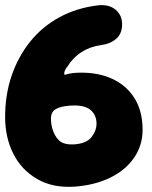

<svg xmlns="http://www.w3.org/2000/svg" viewBox="-20 -707 595 750"><path d="M0 -250Q0 -337 25.5 -411.5Q51 -486 98 -544.5Q145 -603 212 -639.5Q279 -676 362 -686Q405 -691 431 -669.5Q457 -648 457 -612Q457 -576 434.5 -556Q412 -536 376 -531Q332 -525 299 -504Q266 -483 244 -448Q234 -436 231.5 -425Q229 -414 235 -415Q243 -418 251.5 -419.5Q260 -421 268 -422Q349 -428 409.5 -403Q470 -378 503.5 -326.5Q537 -275 537 -200Q537 -139 503.5 -90.5Q470 -42 410.5 -13Q351 16 273 22Q187 28 125.5 -7.5Q64 -43 32 -106.5Q0 -170 0 -250ZM184 -206Q192 -177 210 -159Q228 -141 269 -143Q317 -146 337 -171Q357 -196 357 -224Q357 -256 336 -275.5Q315 -295 271 -295Q252 -295 235.5 -292.5Q219 -290 207.5 -285.5Q196 -281 189 -274Q179 -263 179 -244Q179 -225 184 -206Z"/></svg>

Font: Winky Sans ExtraBold
Style: Regular
Weight: 800
Designer: Simon Atzbach
Foundry: typofactur
Version: Version 1.205